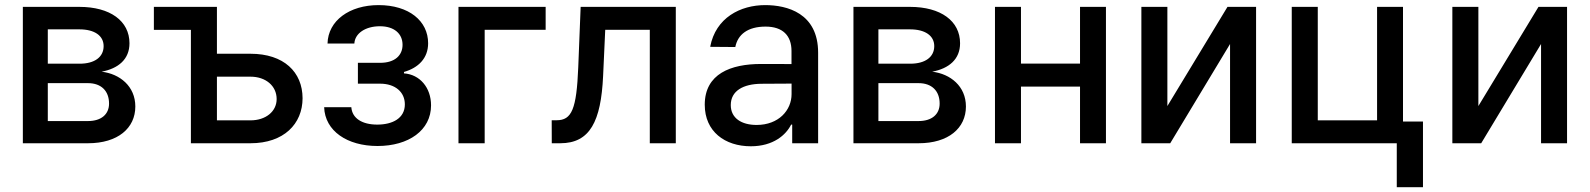

<svg xmlns="http://www.w3.org/2000/svg" viewBox="-20 -573 6360 768"><path d="M71.4 0H332C451.3 0 521.3 -60.4 521.3 -147C521.3 -228 459.2 -277.7 386.4 -286.2C453.5 -299 497.9 -335.9 497.9 -399.9C497.9 -489.3 420.5 -545.5 297.6 -545.5H71.4ZM171.2 -88.8V-240.4H332C384.6 -240.4 416.2 -209.5 416.2 -158.7C416.2 -115.4 384.6 -88.8 332 -88.8ZM171.2 -318.2V-455.6H297.6C358 -455.6 394.5 -430.4 394.5 -388.5C394.5 -344.8 358.3 -318.2 298.7 -318.2Z M847.7 -545.5H595.5V-453.5H743.6V0H981.9C1115.4 0 1190 -77.4 1190.3 -180C1190 -284.8 1115.4 -358 981.9 -358H847.7ZM847.7 -91.6V-266.3H981.9C1043 -266.3 1086.6 -229.4 1086.6 -176.8C1086.6 -127.1 1043 -91.6 981.9 -91.6Z M1385.3 -144.2H1276.6C1279.8 -49 1369 11 1490.1 11C1614.3 11 1704.2 -51.5 1704.2 -151.6C1704.2 -222.7 1659.1 -275.2 1595.9 -279.5V-285.2C1653.1 -301.5 1692.5 -339.8 1692.5 -399.9C1692.5 -489.3 1615.8 -552.6 1494.3 -552.6C1377.8 -552.6 1292.3 -490.4 1290.1 -398.8H1397.4C1399.5 -439.6 1441.8 -468 1499.6 -468C1556.8 -468 1590.2 -438.2 1590.2 -393.8C1590.2 -352.3 1560.4 -321.7 1500.4 -321.7H1411.6V-238.3H1500.4C1560.7 -238.3 1599.4 -204.9 1599.4 -155.5C1599.4 -99.8 1550.1 -74.6 1489 -74.6C1429 -74.6 1388.5 -99.4 1385.3 -144.2Z M2162.6 -545.5H1813.9V0H1918.7V-453.8H2162.6Z M2187.1 0H2221.2C2340.2 0 2383.9 -88.1 2392.4 -268.5L2400.9 -453.8H2579.2V0H2683.2V-545.5H2302.6L2293 -304C2286.2 -135.7 2267 -92 2206.3 -92H2186.8Z M2983.3 12.1C3073.5 12.1 3124.3 -33.7 3144.5 -74.6H3148.8V0H3252.5V-362.2C3252.5 -521 3127.5 -552.6 3040.8 -552.6C2942.1 -552.6 2842.7 -502.5 2820.7 -385.7L2921.2 -384.9C2931.1 -435 2970.9 -466.6 3042.3 -466.6C3110.8 -466.6 3146 -430.8 3146 -369V-316.8L3023.8 -317.1C2903.8 -317.1 2799 -278.1 2799 -154.1C2799 -46.9 2879.6 12.1 2983.3 12.1ZM2903.1 -152.7C2903.1 -209.5 2952.8 -237.6 3026.3 -237.9L3146.3 -238.6V-196.7C3146.3 -132.1 3094.8 -73.2 3006.4 -73.2C2946.4 -73.2 2903.1 -100.1 2903.1 -152.7Z M3393.8 0H3654.5C3773.8 0 3843.7 -60.4 3843.7 -147C3843.7 -228 3781.6 -277.7 3708.8 -286.2C3775.9 -299 3820.3 -335.9 3820.3 -399.9C3820.3 -489.3 3742.9 -545.5 3620 -545.5H3393.8ZM3493.6 -88.8V-240.4H3654.5C3707 -240.4 3738.6 -209.5 3738.6 -158.7C3738.6 -115.4 3707 -88.8 3654.5 -88.8ZM3493.6 -318.2V-455.6H3620C3680.4 -455.6 3717 -430.4 3717 -388.5C3717 -344.8 3680.8 -318.2 3621.1 -318.2Z M4063.9 -545.5H3959.9V0H4063.9V-226.6H4300.1V0H4403.8V-545.5H4300.1V-318.5H4063.9Z M4649.5 -148.8V-545.5H4545.5V0H4660.9L4900.2 -397V0H5004.3V-545.5H4889.9Z M5592 -545.5H5488.3V-91.6H5251.1V-545.5H5147V0H5567.1V175.8H5671.9V-87H5592Z M5893.5 -148.8V-545.5H5789.4V0H5904.8L6144.2 -397V0H6248.2V-545.5H6133.9Z"/></svg>

Font: Magic Ui Pro Medium
Style: Regular
Weight: 500
Designer: Stefan Endress, Andreas Faust
Version: Version 1.000;FEAKit 1.0